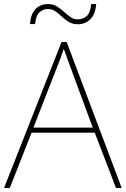

<svg xmlns="http://www.w3.org/2000/svg" viewBox="-20 -922 617 942"><path d="M549 0 445 -271H135L28 0H0L282 -716H307L577 0ZM325 -594Q319 -611 311 -632.5Q303 -654 293 -682Q286 -660 277 -636.5Q268 -613 260 -593L144 -296H435ZM127 -804Q131 -854 154.5 -878Q178 -902 216 -902Q241 -902 259.5 -890.5Q278 -879 293.5 -864.5Q309 -850 325.5 -838.5Q342 -827 362 -827Q384 -827 403.5 -841.5Q423 -856 427 -902H452Q448 -853 423.5 -828Q399 -803 361 -803Q336 -803 317.5 -814.5Q299 -826 283.5 -840.5Q268 -855 252 -866.5Q236 -878 214 -878Q194 -878 175.5 -863.5Q157 -849 152 -804Z"/></svg>

Font: Noto Sans Myanmar Thin
Style: Regular
Weight: 100
Designer: Monotype Design Team
Foundry: Monotype Imaging Inc.
Version: Version 2.107; ttfautohint (v1.8.4.7-5d5b)